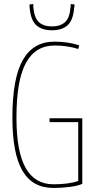

<svg xmlns="http://www.w3.org/2000/svg" viewBox="-20 -915 474 945"><path d="M41 -336Q41 -530 92.5 -620Q144 -710 248 -710Q314 -710 370 -692L365 -674Q336 -683 307.5 -687Q279 -691 249 -691Q155 -691 108 -606Q61 -521 61 -336Q61 -168 106.5 -88Q152 -8 243 -8Q318 -8 365 -24V-314H224V-333H385V-10Q362 0 323.5 5Q285 10 242 10Q140 10 90.5 -74.5Q41 -159 41 -336ZM236 -766Q186 -766 158.5 -791Q131 -816 126 -877Q125 -885 125 -893L144 -895Q144 -891 144 -887Q144 -883 144 -879Q149 -826 172 -805.5Q195 -785 236 -785Q276 -785 299.5 -805.5Q323 -826 327 -879Q328 -883 328 -887Q328 -891 328 -895L347 -893Q347 -889 346.5 -884.5Q346 -880 345 -876Q340 -815 312.5 -790.5Q285 -766 236 -766Z"/></svg>

Font: Georama SemiCondensed Thin
Style: Regular
Weight: 100
Width: 4
Designer: Jean-Baptiste Levee
Foundry: Production Type
Version: Version 1.000